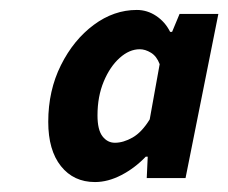

<svg xmlns="http://www.w3.org/2000/svg" viewBox="-20 -733 459 386"><path d="M171 -367Q128 -367 102.5 -399Q77 -431 77 -488Q77 -551 102.5 -602Q128 -653 168.5 -683Q209 -713 255 -713Q276 -713 294 -701Q312 -689 322 -669H326L341 -705H419L353 -375H275L277 -418H273Q251 -395 224 -381Q197 -367 171 -367ZM211 -446Q228 -446 246.5 -456.5Q265 -467 281 -493L301 -604Q295 -620 283.5 -627Q272 -634 261 -634Q240 -634 220.5 -616.5Q201 -599 188.5 -569Q176 -539 176 -501Q176 -472 186 -459Q196 -446 211 -446Z"/></svg>

Font: Source Sans 3 ExtraLight
Style: Bold Italic
Weight: 700
Italic angle: -11°
Version: Version 3.052;hotconv 1.1.0;makeotfexe 2.6.0